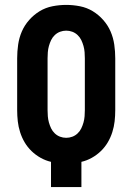

<svg xmlns="http://www.w3.org/2000/svg" viewBox="-20 -763 540 783"><path d="M188 0V-103Q166 -108 145.5 -119.5Q125 -131 108.5 -147Q92 -163 80.5 -182.5Q69 -202 62 -224Q55 -246 52.5 -268.5Q50 -291 50 -314V-525Q50 -553 54 -581Q58 -609 69 -634.5Q80 -660 99 -681.5Q118 -703 142 -717.5Q166 -732 194 -737.5Q222 -743 250 -743Q278 -743 306 -737.5Q334 -732 358 -717.5Q382 -703 401 -681.5Q420 -660 431 -634.5Q442 -609 446 -581Q450 -553 450 -525V-314Q450 -291 447.5 -268.5Q445 -246 438 -224Q431 -202 419.5 -182.5Q408 -163 391.5 -147Q375 -131 354.5 -119.5Q334 -108 312 -103V0ZM250 -201Q263 -201 275 -205.5Q287 -210 296.5 -219Q306 -228 311.5 -239.5Q317 -251 320.5 -263.5Q324 -276 325 -289Q326 -302 326 -314V-525Q326 -537 325 -550Q324 -563 320.5 -575.5Q317 -588 311.5 -599.5Q306 -611 296.5 -620Q287 -629 275 -633.5Q263 -638 250 -638Q237 -638 225 -633.5Q213 -629 203.5 -620Q194 -611 188.5 -599.5Q183 -588 179.5 -575.5Q176 -563 175 -550Q174 -537 174 -525V-314Q174 -302 175 -289Q176 -276 179.5 -263.5Q183 -251 188.5 -239.5Q194 -228 203.5 -219Q213 -210 225 -205.5Q237 -201 250 -201Z"/></svg>

Font: Iosevka Curly Extrabold
Style: Regular
Weight: 800
Monospace: yes
Designer: Belleve Invis
Foundry: Belleve Invis
Version: Version 22.1.2; ttfautohint (v1.8.4)